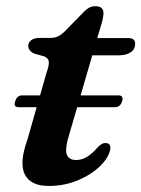

<svg xmlns="http://www.w3.org/2000/svg" viewBox="-20 -588 455 618"><path d="M29 -262Q34.5 -281 51.5 -281H109L129 -351.5Q138 -376.5 137.2 -388.5Q136.5 -400.5 122.5 -406.5L90.5 -415.5Q71 -424 71 -440.5Q71 -452 81 -459Q91 -466 106.5 -466H140.5Q155.5 -466 165.2 -470.2Q175 -474.5 187.5 -486L251 -551Q257.5 -557.5 266 -562.8Q274.5 -568 287 -568Q313 -568 313 -546Q313 -530.5 304.5 -504L293 -465.5H394Q415 -465.5 415 -446.5Q415 -429.5 400.8 -419.8Q386.5 -410 363 -410H277L239.5 -281H361Q379 -281 373 -262Q367.5 -243 349 -243H228.5L204 -159.5Q188 -108 195 -90.5Q202 -73 224.5 -73Q244 -73 260.5 -83.2Q277 -93.5 296.5 -116Q305 -123.5 309.8 -125.8Q314.5 -128 320 -127.5Q337 -127.5 335 -108Q330.5 -81.5 302.8 -54Q275 -26.5 231.5 -8Q188 10.5 136.5 10.5Q79 10.5 60 -26.2Q41 -63 68.5 -139.5L98 -243H40Q22 -243 29 -262Z"/></svg>

Font: Fraunces 9pt SemiBold
Style: Italic
Weight: 600
Italic angle: -16°
Version: Version 1.000;[b76b70a41]